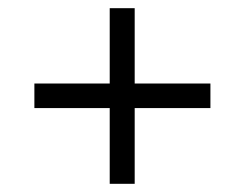

<svg xmlns="http://www.w3.org/2000/svg" viewBox="-20 -592 599 469"><path d="M248 -143V-328H64V-388H248V-572H309V-388H494V-328H309V-143Z"/></svg>

Font: Noto Serif Kannada Medium
Style: Regular
Weight: 500
Version: Version 2.003